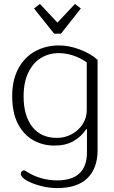

<svg xmlns="http://www.w3.org/2000/svg" viewBox="-20 -729 580 976"><path d="M153 -686 183 -709 272 -614 361 -709 391 -686 290 -558H255ZM116 189Q86 171 86 156Q86 147 91 142Q96 137 102 137Q106 137 110.5 140Q115 143 118 145Q151 166 190.5 177Q230 188 270 188Q422 188 422 45V-72H418Q394 -35 354 -12Q314 11 257 11Q197 11 148.5 -16.5Q100 -44 71 -100Q42 -156 42 -240Q42 -323 73.5 -381Q105 -439 159 -468.5Q213 -498 280 -498Q331 -498 385.5 -477.5Q440 -457 476 -425V35Q476 126 424.5 176.5Q373 227 271 227Q230 227 188.5 216.5Q147 206 116 189ZM421 -170V-412Q390 -434 353 -446.5Q316 -459 279 -459Q229 -459 188.5 -434.5Q148 -410 124 -360.5Q100 -311 100 -239Q100 -141 144 -84.5Q188 -28 270 -28Q309 -28 344 -46.5Q379 -65 400 -97.5Q421 -130 421 -170Z"/></svg>

Font: Maitree Light
Style: Regular
Weight: 300
Designer: CadsonDemak Team
Foundry: CadsonDemak
Version: Version 1.001